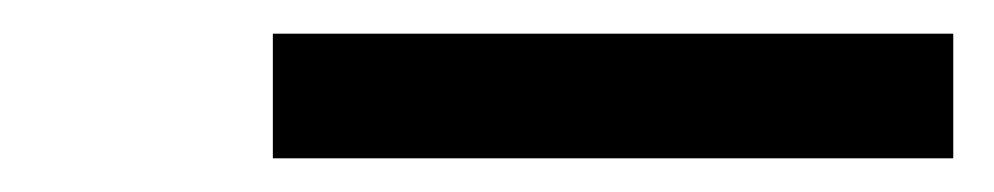

<svg xmlns="http://www.w3.org/2000/svg" viewBox="-20 -737 590 114"><path d="M546 -643H142V-717H546Z"/></svg>

Font: Lode Dark Term
Style: Bold Italic
Weight: 700
Italic angle: -11°
Monospace: yes
Designer: Belleve Invis
Foundry: Belleve Invis
Version: Version 29.2.0